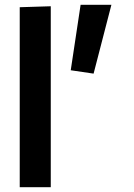

<svg xmlns="http://www.w3.org/2000/svg" viewBox="-20 -778 555 798"><path d="M62 -748 191 -752V0H62ZM369 -472 274 -486 315 -758H443Z"/></svg>

Font: Murecho Medium
Style: Regular
Weight: 500
Designer: Neil Summerour
Foundry: Positype
Version: Version 1.010; ttfautohint (v1.8.3)